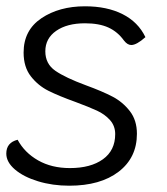

<svg xmlns="http://www.w3.org/2000/svg" viewBox="-24 -580 529 610"><path d="M-4 -92Q-4 -127 32 -136Q54 -95 97 -70.5Q140 -46 198 -46Q264 -46 303 -74Q342 -102 342 -154Q342 -180 325.5 -198.5Q309 -217 284 -228.5Q259 -240 216 -256Q163 -275 130 -291.5Q97 -308 74 -337.5Q51 -367 51 -413Q51 -484 107.5 -522Q164 -560 246 -560Q316 -560 365.5 -535Q415 -510 438 -462Q410 -437 393 -437Q381 -437 370 -451Q350 -479 320.5 -492.5Q291 -506 246 -506Q189 -506 154.5 -482Q120 -458 120 -417Q120 -377 152 -355Q184 -333 249 -309Q301 -290 333.5 -273Q366 -256 388.5 -227Q411 -198 411 -155Q411 -79 353 -34.5Q295 10 196 10Q143 10 97 -4Q51 -18 23.5 -41.5Q-4 -65 -4 -92Z"/></svg>

Font: Krub
Style: Italic
Weight: 400
Italic angle: -8°
Designer: Ekaluck Peanpanawate
Foundry: Cadson Demak Co.,Ltd.
Version: Version 1.000; ttfautohint (v1.6)